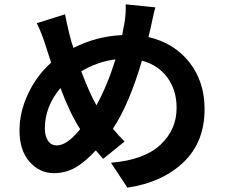

<svg xmlns="http://www.w3.org/2000/svg" viewBox="-20 -814 1040 886"><path d="M242 -143Q290 -143 350 -218Q302 -292 259 -408Q187 -322 187 -222Q187 -186 201.5 -164.5Q216 -143 242 -143ZM513 -540Q431 -530 355 -485Q394 -382 425 -328Q474 -416 513 -540ZM674 -680 665 -643Q783 -616 853.5 -527Q924 -438 924 -310Q924 -158 826.5 -65Q729 28 568 52L492 -63Q646 -76 720.5 -146Q795 -216 795 -316Q795 -398 752.5 -456Q710 -514 635 -534Q576 -333 501 -220Q530 -185 555 -161L456 -81Q444 -94 422 -120Q371 -65 326.5 -40Q282 -15 228 -15Q163 -15 116.5 -67.5Q70 -120 70 -212Q70 -297 109.5 -381Q149 -465 216 -525Q198 -579 190 -605Q174 -657 150 -707L280 -748Q286 -716 301 -653Q308 -624 319 -593Q426 -647 544 -652Q548 -678 553 -700Q562 -750 560 -794L697 -780Q692 -764 683.5 -724Q675 -684 674 -680Z"/></svg>

Font: Noto Sans Korean Bold
Style: Bold
Weight: 700
Designer: Ryoko NISHIZUKA  (kana & ideographs); Paul D. Hunt (Latin, Greek & Cyrillic); Wenlong ZHANG  (bopomofo); Sandoll Communi
Foundry: Adobe Systems Incorporated
Version: Version 1.000;PS 1;hotconv 1.0.78;makeotf.lib2.5.61930